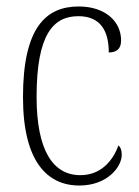

<svg xmlns="http://www.w3.org/2000/svg" viewBox="-20 -563 428 593"><path d="M225 10C311 10 356 -47 356 -85C356 -100 352 -108 346 -114C329 -68 293 -22 228 -22C144 -22 93 -98 93 -264C93 -456 144 -513 222 -513C290 -513 316 -468 316 -401C339 -401 354 -411 354 -438C354 -497 305 -543 223 -543C122 -543 51 -478 51 -263C51 -64 126 10 225 10Z"/></svg>

Font: Noto Serif Georgian Condensed ExtraLight
Style: Regular
Weight: 200
Width: 3
Designer: Monotype Design Team, Akaki Razmadze
Foundry: Google LLC
Version: Version 2.003